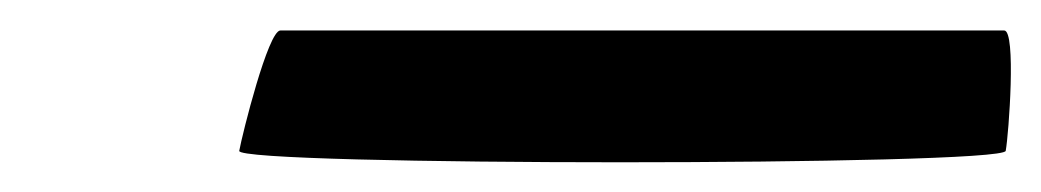

<svg xmlns="http://www.w3.org/2000/svg" viewBox="-20 -747 683 126"><path d="M137 -648C135 -638 638 -638 640 -648C642 -659 647 -727 639 -727H164C156 -727 139 -659 137 -648Z"/></svg>

Font: Ampere
Style: CndIta
Weight: 400
Version: Version 1